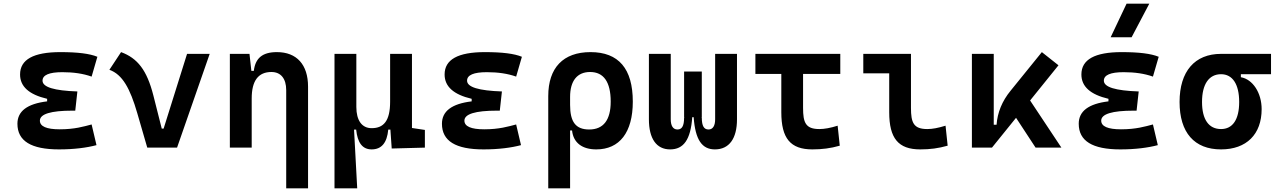

<svg xmlns="http://www.w3.org/2000/svg" viewBox="-20 -815 7071 1060"><path d="M305.7 9.8C389.2 9.8 459.5 0.5 512.7 -13.7L485.8 -127.9C442.9 -116.7 392.6 -101.1 309.6 -101.1C236.8 -101.1 200.2 -117.2 200.2 -148.9C200.2 -185.5 260.3 -204.1 379.9 -204.1H395.5L407.2 -310.1C278.8 -314.5 214.8 -334 214.8 -369.6C214.8 -400.9 251.5 -416.5 324.2 -416.5C385.7 -416.5 439 -408.7 485.8 -392.1L517.6 -501.5C475.6 -519 408.2 -527.3 313.5 -527.3C164.6 -527.3 90.8 -486.3 90.8 -403.8C90.8 -337.4 140.1 -293 240.2 -269.5V-255.4C130.4 -242.2 76.2 -201.2 76.2 -131.8C76.2 -36.6 151.9 9.8 305.7 9.8Z M793 0H957.5L1137.7 -517.6H1012.7L883.3 -105H873L826.7 -288.1C791 -428.2 739.3 -493.7 648.4 -527.3L584 -429.7C656.2 -403.8 698.2 -326.7 737.8 -190.4Z M1560.1 224.6H1680.7V-336.9C1680.7 -458 1618.2 -527.3 1508.8 -527.3C1427.7 -527.3 1389.6 -493.2 1381.3 -423.8H1367.7L1357.4 -517.6H1249V0H1369.6V-271.5C1369.6 -369.6 1406.2 -417.5 1478.5 -417.5C1530.3 -417.5 1560.1 -381.3 1560.1 -317.4Z M2031.7 9.8C2086.4 9.8 2116.7 -26.4 2123.5 -99.6H2135.3L2142.6 4.9L2325.7 0V-97.7L2254.4 -108.4V-517.6H2133.8V-253.9C2133.8 -148.4 2099.1 -107.4 2031.7 -107.4C1978.5 -107.4 1947.3 -149.4 1947.3 -224.6V-517.6H1826.7V224.6H1952.1L1934.6 -99.6H1946.3C1953.6 -26.4 1981.4 9.8 2031.7 9.8Z M2649.4 9.8C2732.9 9.8 2803.2 0.5 2856.4 -13.7L2829.6 -127.9C2786.6 -116.7 2736.3 -101.1 2653.3 -101.1C2580.6 -101.1 2543.9 -117.2 2543.9 -148.9C2543.9 -185.5 2604 -204.1 2723.6 -204.1H2739.3L2751 -310.1C2622.6 -314.5 2558.6 -334 2558.6 -369.6C2558.6 -400.9 2595.2 -416.5 2668 -416.5C2729.5 -416.5 2782.7 -408.7 2829.6 -392.1L2861.3 -501.5C2819.3 -519 2752 -527.3 2657.2 -527.3C2508.3 -527.3 2434.6 -486.3 2434.6 -403.8C2434.6 -337.4 2483.9 -293 2584 -269.5V-255.4C2474.1 -242.2 2419.9 -201.2 2419.9 -131.8C2419.9 -36.6 2495.6 9.8 2649.4 9.8Z M3272 9.8C3400.4 9.8 3473.6 -84 3473.6 -253.9C3473.6 -435.5 3395.5 -527.3 3240.2 -527.3C3089.4 -527.3 3006.8 -440.9 3006.8 -284.2V224.6H3127.4V-94.7H3138.2C3145.5 -25.4 3195.8 9.8 3272 9.8ZM3127.4 -235.8V-279.8C3127.4 -368.7 3166.5 -417.5 3237.8 -417.5C3313 -417.5 3351.6 -362.3 3351.6 -253.9C3351.6 -151.9 3311 -100.1 3232.9 -100.1C3158.2 -100.1 3127.4 -142.1 3127.4 -235.8Z M3926.8 9.8C4005.9 9.8 4048.8 -50.3 4048.8 -156.2V-517.6H3928.2V-156.2C3928.2 -120.6 3915.5 -100.1 3891.6 -100.1C3867.2 -100.1 3854.5 -118.2 3854.5 -166L3852.5 -168H3854.5V-419.9H3756.8V-168H3758.8L3756.8 -166C3756.8 -118.2 3744.1 -100.1 3720.2 -100.1C3695.8 -100.1 3683.1 -120.6 3683.1 -156.2V-517.6H3562.5V-156.2C3562.5 -50.3 3603.5 9.8 3679.7 9.8C3753.9 9.8 3793 -43.5 3801.8 -168H3809.6C3818.4 -43.5 3855.5 9.8 3926.8 9.8Z M4464.8 9.8C4517.6 9.8 4565.9 3.9 4616.2 -10.7L4604.5 -121.1C4564.9 -108.4 4530.8 -102.5 4503.9 -102.5C4427.7 -102.5 4413.6 -137.7 4413.6 -219.7V-406.7H4619.1V-517.6H4150.4V-406.7H4293.5V-195.3C4293.5 -51.8 4343.3 9.8 4464.8 9.8Z M5060.5 9.8C5115.2 9.8 5160.2 3.9 5211.9 -10.7L5200.2 -121.1C5158.7 -108.4 5127.9 -102.5 5099.6 -102.5C5023.4 -102.5 5009.3 -137.7 5009.3 -219.7V-517.6H4746.1V-410.2H4889.2V-195.3C4889.2 -51.8 4939 9.8 5060.5 9.8Z M5345.7 0H5456.5L5589.4 -164.6L5697.3 0H5839.8L5667 -260.3L5823.7 -454.6L5731.9 -527.3L5559.6 -314.5C5512.2 -256.8 5486.8 -193.8 5481.9 -126.5H5466.3V-517.6H5345.7Z M6165 9.8C6248.5 9.8 6318.8 0.5 6372.1 -13.7L6345.2 -127.9C6302.2 -116.7 6252 -101.1 6168.9 -101.1C6096.2 -101.1 6059.6 -117.2 6059.6 -148.9C6059.6 -185.5 6119.6 -204.1 6239.3 -204.1H6254.9L6266.6 -310.1C6138.2 -314.5 6074.2 -334 6074.2 -369.6C6074.2 -400.9 6110.8 -416.5 6183.6 -416.5C6245.1 -416.5 6298.3 -408.7 6345.2 -392.1L6377 -501.5C6335 -519 6267.6 -527.3 6172.9 -527.3C6023.9 -527.3 5950.2 -486.3 5950.2 -403.8C5950.2 -337.4 5999.5 -293 6099.6 -269.5V-255.4C5989.7 -242.2 5935.5 -201.2 5935.5 -131.8C5935.5 -36.6 6011.2 9.8 6165 9.8ZM6111.8 -609.4H6227.5L6325.2 -794.9H6199.7Z M6721.2 9.8C6861.3 9.8 6945.3 -73.2 6945.3 -212.4C6945.3 -302.7 6896 -377.4 6830.6 -388.7V-405.3H6997.1V-517.6H6721.2C6575.7 -517.6 6492.2 -420.9 6492.2 -252C6492.2 -83 6573.7 9.8 6721.2 9.8ZM6721.2 -102.5C6653.3 -102.5 6616.2 -155.3 6616.2 -252C6616.2 -350.1 6654.3 -405.3 6721.2 -405.3C6784.7 -405.3 6821.3 -350.1 6821.3 -252C6821.3 -155.3 6785.6 -102.5 6721.2 -102.5Z"/></svg>

Font: Cascadia Code NF SemiBold
Style: Regular
Weight: 600
Monospace: yes
Designer: Aaron Bell
Foundry: Saja Typeworks
Version: Version 2404.023